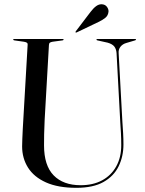

<svg xmlns="http://www.w3.org/2000/svg" viewBox="-20 -887 695 920"><path d="M556.5 -297.5 538.5 -633Q537 -652 527.8 -664Q518.5 -676 496 -682.5L446.5 -693.5Q444 -694.5 443 -695.2Q442 -696 442 -697Q442 -698.5 443 -699.2Q444 -700 446 -700H628Q630 -700 631 -699.2Q632 -698.5 632 -697Q632 -696 630.5 -695Q629 -694 625.5 -693L585 -681Q567.5 -676 557.2 -663Q547 -650 548.5 -632.5L566.5 -302.5Q568.5 -275.5 570 -249Q571.5 -222.5 571.5 -195Q571.5 -137.5 548.5 -90.2Q525.5 -43 476 -15Q426.5 13 346 13Q258 13 200.2 -13Q142.5 -39 114.2 -84Q86 -129 86 -185.5Q86 -200 87 -223.2Q88 -246.5 89.2 -270.2Q90.5 -294 91.5 -310.5L112.5 -673.5Q113 -679.5 108.5 -682.5Q104 -685.5 94.5 -687L48.5 -693.5Q43 -695 43 -697Q43 -698.5 44.2 -699.2Q45.5 -700 47.5 -700H280.5Q283 -700 284 -699.2Q285 -698.5 285 -697Q285 -696 283.8 -695.2Q282.5 -694.5 280 -693.5L232 -687Q223 -685.5 219 -682.5Q215 -679.5 214.5 -671.5L194 -313.5Q192 -275.5 191.5 -243.8Q191 -212 191 -190.5Q191 -94 237 -46.8Q283 0.5 366.5 0.5Q426 0.5 469.5 -23Q513 -46.5 537 -89.8Q561 -133 561 -192Q561 -223 559.5 -249.5Q558 -276 556.5 -297.5ZM413.5 -829.5Q427.5 -848 441 -857.8Q454.5 -867.5 468.5 -866.5Q484 -865.5 492.2 -854.5Q500.5 -843.5 500 -832Q498.5 -812.5 484.2 -801.2Q470 -790 451.5 -781.5L348 -732Q347 -731.5 345 -731Q343 -730.5 342 -732Q341.5 -733 342 -734.8Q342.5 -736.5 343.5 -737.5Z"/></svg>

Font: Fraunces 120pt
Style: Regular
Weight: 400
Version: Version 1.000;[b76b70a41]